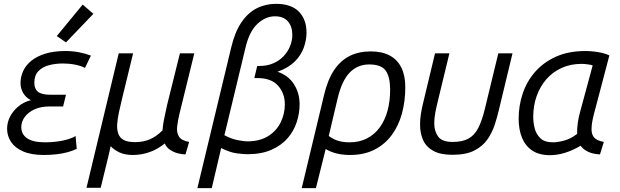

<svg xmlns="http://www.w3.org/2000/svg" viewBox="-20 -796 3235 1001"><path d="M209 12Q142 12 99.5 -7Q57 -26 37 -57Q17 -88 17 -125Q17 -157 32 -187Q47 -217 75 -240.5Q103 -264 141 -274Q116 -286 101.5 -310Q87 -334 87 -363Q87 -395 100.5 -425Q114 -455 142.5 -478.5Q171 -502 215.5 -516Q260 -530 322 -530Q358 -530 392 -523.5Q426 -517 454 -506L423 -442Q402 -453 371.5 -459Q341 -465 308 -465Q269 -465 235 -456Q201 -447 180 -425Q159 -403 159 -364Q159 -333 178 -317.5Q197 -302 244 -302H324L309 -241H239Q192 -241 159 -225.5Q126 -210 108.5 -185.5Q91 -161 91 -133Q91 -96 121.5 -75Q152 -54 216 -54Q247 -54 277.5 -58Q308 -62 333.5 -69.5Q359 -77 374 -87L380 -20Q360 -10 332.5 -2.5Q305 5 273 8.5Q241 12 209 12ZM324 -575 276 -608 411 -772 467 -724Z M431 183 599 -518H674L617 -284Q608 -247 600.5 -212.5Q593 -178 591 -149.5Q589 -121 596.5 -99.5Q604 -78 624.5 -66.5Q645 -55 684 -55Q728 -55 762 -70Q796 -85 827 -116Q829 -142 835 -173Q841 -204 851 -248L918 -518H993L915 -200Q907 -166 903.5 -135.5Q900 -105 913 -84Q926 -63 966 -56L947 9Q930 9 908 3.5Q886 -2 866.5 -15Q847 -28 839 -48Q801 -17 758.5 -2.5Q716 12 673 12Q631 12 602.5 -1.5Q574 -15 557 -34Q554 -21 551 -7Q548 7 544 23L505 183Z M1009 185 1185 -547Q1204 -628 1238 -678.5Q1272 -729 1318 -752.5Q1364 -776 1419 -776Q1498 -776 1538 -735.5Q1578 -695 1578 -626Q1578 -587 1563.5 -547Q1549 -507 1516 -474.5Q1483 -442 1427 -422Q1483 -403 1512.5 -357Q1542 -311 1542 -252Q1542 -206 1527 -159.5Q1512 -113 1479.5 -75.5Q1447 -38 1395 -15Q1343 8 1270 8Q1251 8 1215 3.5Q1179 -1 1133 -24L1084 185ZM1269 -59Q1334 -59 1377.5 -86Q1421 -113 1443 -157.5Q1465 -202 1465 -252Q1465 -310 1429.5 -349.5Q1394 -389 1322 -389H1306L1321 -452H1332Q1373 -452 1405 -466Q1437 -480 1459 -503.5Q1481 -527 1492.5 -556Q1504 -585 1504 -614Q1504 -658 1481 -684.5Q1458 -711 1414 -711Q1364 -711 1321.5 -671Q1279 -631 1259 -544L1150 -91Q1188 -71 1221 -65Q1254 -59 1269 -59Z M1553 185 1670 -303Q1689 -382 1722.5 -431.5Q1756 -481 1803.5 -504.5Q1851 -528 1912 -528Q1972 -528 2012 -506.5Q2052 -485 2072.5 -443.5Q2093 -402 2093 -341Q2093 -268 2075.5 -204Q2058 -140 2022 -91.5Q1986 -43 1932 -15.5Q1878 12 1804 12Q1768 12 1736.5 4.5Q1705 -3 1678 -19L1627 185ZM1802 -54Q1854 -54 1893.5 -74.5Q1933 -95 1960 -132Q1987 -169 2000.5 -219Q2014 -269 2014 -328Q2014 -395 1991 -427.5Q1968 -460 1905 -460Q1844 -460 1803 -417.5Q1762 -375 1740 -282L1694 -87Q1720 -68 1746 -61Q1772 -54 1802 -54Z M2339 11Q2276 11 2239 -9.5Q2202 -30 2186 -65.5Q2170 -101 2170 -147Q2170 -172 2174 -199.5Q2178 -227 2185 -255L2248 -518H2323L2262 -266Q2255 -238 2249.5 -208.5Q2244 -179 2244 -153Q2244 -113 2264 -84.5Q2284 -56 2340 -56Q2391 -56 2422.5 -73.5Q2454 -91 2473.5 -129Q2493 -167 2508 -229L2578 -518H2652L2580 -219Q2572 -185 2559 -145Q2546 -105 2521.5 -69.5Q2497 -34 2453.5 -11.5Q2410 11 2339 11Z M2847 13Q2791 13 2755 -11Q2719 -35 2701.5 -78Q2684 -121 2684 -177Q2684 -245 2705 -308Q2726 -371 2769.5 -421Q2813 -471 2878.5 -500.5Q2944 -530 3033 -530Q3052 -530 3075 -527.5Q3098 -525 3120 -520Q3142 -515 3157 -507L3078 -207Q3072 -185 3068 -163.5Q3064 -142 3064 -122Q3064 -94 3078 -78.5Q3092 -63 3128 -56L3108 9Q3070 7 3045.5 -5Q3021 -17 3007 -36Q2964 -11 2924.5 1Q2885 13 2847 13ZM2863 -54Q2887 -54 2921 -63Q2955 -72 2989 -98Q2988 -124 2992 -153.5Q2996 -183 3005 -215L3070 -455Q3067 -457 3047.5 -460Q3028 -463 3012 -463Q2955 -463 2908.5 -442Q2862 -421 2829 -383.5Q2796 -346 2778 -295.5Q2760 -245 2760 -186Q2760 -158 2767.5 -127.5Q2775 -97 2797 -75.5Q2819 -54 2863 -54Z"/></svg>

Font: Ubuntu Sans
Style: Italic
Weight: 400
Italic angle: -13.5°
Designer: Dalton Maag Ltd
Foundry: Dalton Maag Ltd
Version: Version 1.006